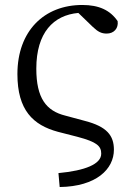

<svg xmlns="http://www.w3.org/2000/svg" viewBox="-20 -548 535 772"><path d="M353 -440C374 -420 388 -413 409 -413C438 -413 457 -434 453 -463C423 -507 378 -528 311 -528C158 -528 50 -424 50 -250C50 -105 113 -45 213 -18L291 2C371 23 387 40 387 70C387 112 322 138 215 148L220 204C367 202 438 132 438 54C438 -3 410 -39 321 -62L243 -83C166 -102 126 -153 126 -272C126 -417 195 -487 295 -496Z"/></svg>

Font: Source Han Serif AKR9
Style: Regular
Weight: 400
Designer: Ryoko NISHIZUKA 西塚涼子 (kana & ideographs); Frank Grießhammer (Latin, Greek & Cyrillic); Sandoll Communications 산돌커뮤니케이션, 
Foundry: Adobe Systems Incorporated
Version: Version 1.005;hotconv 1.0.107;makeotfexe 2.5.65593